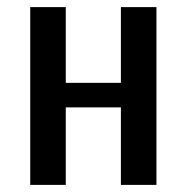

<svg xmlns="http://www.w3.org/2000/svg" viewBox="-20 -520 525 540"><path d="M65 0V-500H165V-287H320V-500H420V0H320V-218H165V0Z"/></svg>

Font: Cuprum Medium
Style: Regular
Weight: 500
Designer: Jovanny Lemonad
Foundry: Jovanny Lemonad
Version: Version 3.000